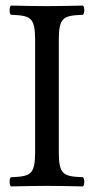

<svg xmlns="http://www.w3.org/2000/svg" viewBox="-20 -667 337 689"><path d="M191 -122V-523C191 -606 208 -611 278 -614C284 -620 284 -641 278 -647C234 -646 186.5 -645 148 -645C114.5 -645 66 -646 19 -647C13 -641 13 -620 19 -614C89 -611 106 -606 106 -523V-122C106 -39 89 -34 19 -31C13 -25 13 -4 19 2C64 1 112.7 0 149 0C184.6 0 233 1 278 2C284 -4 284 -25 278 -31C208 -34 191 -39 191 -122Z"/></svg>

Font: Libertinus Math
Style: Regular
Weight: 400
Designer: Philipp H. Poll
Foundry: Khaled Hosny
Version: Version 6.2